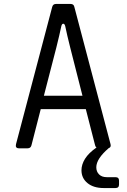

<svg xmlns="http://www.w3.org/2000/svg" viewBox="-20 -750 640 971"><path d="M76 0Q56 0 61 -21L244 -715Q248 -730 263 -730H337Q353 -730 356 -715L539 -21Q543 -5 530 -1Q467 53 467 96Q467 118 481 132Q495 146 520 146H564Q582 146 582 164V183Q582 201 564 201H505Q453 201 422.5 176Q392 151 392 111Q392 82 410 53Q428 24 468 -4Q463 -7 461 -15L414 -198H186L139 -15Q135 0 120 0ZM202 -266H397L335 -510Q327 -542 320.5 -569.5Q314 -597 310 -617Q307 -630 300 -630Q293 -630 290 -617Q286 -597 279.5 -570Q273 -543 265 -510Z"/></svg>

Font: Pitagon Sans Mono Light
Style: Regular
Weight: 300
Monospace: yes
Designer: Travis Tran
Foundry: Pitagon
Version: Version 1.001; ttfautohint (v1.8.4.7-5d5b);gftools[0.9.26]